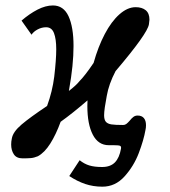

<svg xmlns="http://www.w3.org/2000/svg" viewBox="-20 -572 640 722"><path d="M240.5 90 279.5 30.5Q297 44.5 316 50.2Q335 56 364 56Q395 56 412 38.8Q429 21.5 435 -13Q436.5 -21.5 431.2 -23.8Q426 -26 406.5 -26H389Q349.5 -26 329 -65.5Q308.5 -105 308.5 -173Q308.5 -187 309 -194.5Q253.5 -146.5 208 -114Q190.5 -66 169 -32Q147.5 2 122.5 15.5Q108 21.5 95.8 22.5Q83.5 23.5 65 23.5Q42 23.5 32 8.2Q22 -7 22 -28.5Q22 -40 24.5 -51Q28.5 -76 61.2 -103.8Q94 -131.5 157 -173.5Q177 -228 184 -284Q191.5 -348.5 191.5 -386.5Q191.5 -425.5 183 -447.5Q174.5 -469.5 153.5 -469.5Q137 -469.5 121.8 -461.5Q106.5 -453.5 98.5 -441.5L61 -494.5Q90.5 -520 121 -535.8Q151.5 -551.5 179 -551.5Q219 -551.5 237.8 -510.8Q256.5 -470 256.5 -399Q256.5 -328 240 -236L239 -230Q266.5 -251 279.5 -267.5Q300 -288 332 -335.5Q349 -396.5 374 -444Q399 -491.5 429.2 -518.2Q459.5 -545 490 -545Q514 -545 528 -533.5Q542 -522 542 -498Q542 -493.5 540 -480.5Q534.5 -445.5 414.5 -304.5Q389 -255.5 381.5 -211.5Q377 -188 374.2 -168.8Q371.5 -149.5 371.5 -138.5Q371.5 -122 378 -114.2Q384.5 -106.5 398.8 -104.2Q413 -102 443 -102Q450 -102 455.2 -106Q460.5 -110 468 -118.5Q475 -127.5 481.8 -132.5Q488.5 -137.5 497.5 -137.5Q513 -137.5 521 -128Q529 -118.5 529 -101Q529 -91.5 527 -83Q520.5 -45.5 501.8 3.8Q483 53 448.2 91.5Q413.5 130 365 130Q330.5 130 300.2 119.8Q270 109.5 240.5 90Z"/></svg>

Font: JuliaMono SemiBold
Style: Italic
Weight: 600
Italic angle: -9°
Monospace: yes
Designer: cormullion
Foundry: corm
Version: Version 0.056; ttfautohint (v1.8.4)